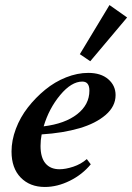

<svg xmlns="http://www.w3.org/2000/svg" viewBox="-20 -725 520 756"><path d="M335.4 -483.9 294.4 -511.7 411.1 -705.1 480.5 -656.2ZM156.7 11.2Q97.7 11.2 61.5 -25.9Q25.4 -63 25.4 -128.4Q25.4 -172.4 42.5 -217.8Q59.6 -263.2 89.8 -302Q120.1 -340.8 158 -371.8Q195.8 -402.8 240.2 -420.4Q284.7 -438 327.6 -438Q377.4 -438 406.2 -413.1Q435.1 -388.2 435.1 -350.6Q435.1 -306.2 396 -272.5Q356.9 -238.8 292.5 -220Q228 -201.2 144 -195.8Q139.6 -173.3 139.6 -150.4Q139.6 -104.5 159.2 -81.5Q178.7 -58.6 214.4 -58.6Q238.3 -58.6 268.6 -68.6Q298.8 -78.6 321.8 -98.6L337.4 -78.1Q304.2 -37.6 254.9 -13.2Q205.6 11.2 156.7 11.2ZM304.2 -403.8Q261.2 -403.8 217 -350.8Q172.9 -297.9 151.9 -227.5Q235.8 -237.8 283.9 -275.4Q332 -313 332 -368.2Q332 -403.8 304.2 -403.8Z"/></svg>

Font: Elstob 14pt
Style: Bold Italic
Weight: 700
Italic angle: -20°
Designer: Peter S. Baker
Version: Version 1.015